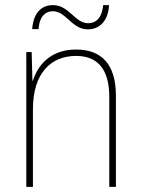

<svg xmlns="http://www.w3.org/2000/svg" viewBox="-20 -732 553 752"><path d="M106 -618H131C135 -672 161 -688 187 -688C239 -688 261 -617 324 -617C369 -617 404 -649 407 -712H384C379 -658 353 -641 325 -641C274 -641 250 -712 188 -712C143 -712 111 -683 106 -618ZM278 -538C178 -538 128 -477 109 -416H107L104 -528H83V0H109V-305C109 -446 180 -513 278 -513C359 -513 408 -465 408 -352V0H434V-357C434 -481 377 -538 278 -538Z"/></svg>

Font: Noto Sans Gujarati UI SemiCondensed Thin
Style: Regular
Weight: 100
Width: 4
Designer: Jelle Bosma - Monotype Design Team, Universal Thirst
Foundry: Monotype Imaging Inc.
Version: Version 2.106